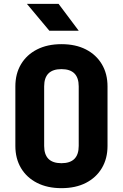

<svg xmlns="http://www.w3.org/2000/svg" viewBox="-20 -970 640 1000"><path d="M300 10Q227 10 173 -17.5Q119 -45 89.5 -94.5Q60 -144 60 -210V-520Q60 -586 89.5 -635.5Q119 -685 173 -712.5Q227 -740 300 -740Q374 -740 427.5 -712.5Q481 -685 510.5 -635.5Q540 -586 540 -520V-210Q540 -144 510.5 -94.5Q481 -45 427.5 -17.5Q374 10 300 10ZM300 -120Q390 -120 390 -210V-520Q390 -610 300 -610Q210 -610 210 -520V-210Q210 -120 300 -120ZM237 -810 120 -950H285L390 -810Z"/></svg>

Font: Tiny ExtraBold
Style: Regular
Weight: 800
Designer: Philipp Nurullin, Konstantin Bulenkov
Foundry: JetBrains
Version: Version 2.251; ttfautohint (v1.8.4.7-5d5b)